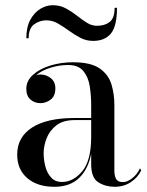

<svg xmlns="http://www.w3.org/2000/svg" viewBox="-20 -707 563 737"><path d="M158 -629Q133 -629 111.5 -614Q90 -599 90 -560H81Q81 -602.5 96.2 -630.8Q111.5 -659 134.8 -673Q158 -687 182.5 -687Q210 -687 232.5 -675Q255 -663 274.5 -647.5Q294 -632 313 -620Q332 -608 352 -608Q382.5 -608 401.2 -623Q420 -638 420 -677H429Q429 -606 405.5 -578Q382 -550 337.5 -550Q311 -550 288.2 -562Q265.5 -574 244.2 -589.5Q223 -605 202 -617Q181 -629 158 -629ZM266 -254H330V-304.5Q330 -340.5 324.5 -375.8Q319 -411 300 -434.2Q281 -457.5 241 -457.5Q208 -457.5 174.2 -447.2Q140.5 -437 118.5 -418Q127 -421 135.5 -421Q157 -421 174.8 -407.2Q192.5 -393.5 192.5 -368Q192.5 -338 174.2 -324.5Q156 -311 135.5 -311Q112.5 -311 96.8 -325Q81 -339 81 -366Q81 -397 106.8 -420Q132.5 -443 173.5 -455.5Q214.5 -468 260 -468Q329 -468 363 -444Q397 -420 408 -382.5Q419 -345 419 -304.5V-50.5Q419 -33 425.5 -20.5Q432 -8 452.5 -8Q468.5 -8 487.5 -22.8Q506.5 -37.5 517.5 -61L522 -53Q509 -25.5 482.2 -7.8Q455.5 10 420 10Q385 10 357.5 -7.2Q330 -24.5 330 -76V-117Q319 -58.5 284 -24.2Q249 10 188.5 10Q123.5 10 84.8 -23.2Q46 -56.5 46 -113.5Q46 -180.5 102.8 -217.2Q159.5 -254 266 -254ZM218 -8.5Q261.5 -8.5 295.8 -49.8Q330 -91 330 -181.5V-246H266Q222 -246 196 -225.5Q170 -205 158.8 -175.8Q147.5 -146.5 147.5 -119Q147.5 -94 154 -68.5Q160.5 -43 176 -25.8Q191.5 -8.5 218 -8.5Z"/></svg>

Font: Bodoni* 24pt
Style: Regular
Weight: 400
Version: Version 2.3